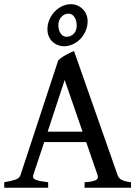

<svg xmlns="http://www.w3.org/2000/svg" viewBox="-20 -883 646 903"><path d="M368.2 -263.7 284.2 -506.8 204.1 -263.7ZM188 -214.8 136.2 -59.1Q131.3 -43.9 148.9 -37.1Q166.5 -30.3 206.5 -25.9V0H0V-25.9Q33.2 -31.7 52.2 -38.1Q71.3 -44.4 76.2 -59.1L253.9 -599.1Q269.5 -613.8 290.3 -625Q311 -636.2 328.1 -643.1L533.2 -59.1Q535.6 -52.2 539.8 -46.9Q543.9 -41.5 551.3 -37.6Q558.6 -33.7 569.6 -30.8Q580.6 -27.8 596.2 -25.9V0H377.9V-25.9Q416 -28.3 430.2 -35.6Q444.3 -43 439 -59.1L385.3 -214.8ZM340.8 -763.2Q340.8 -786.6 330.1 -802.7Q319.3 -818.8 302.7 -818.8Q292.5 -818.8 283.7 -814.7Q274.9 -810.5 268.3 -803.2Q261.7 -795.9 258.1 -785.9Q254.4 -775.9 254.4 -764.2Q254.4 -741.7 265.1 -725.8Q275.9 -710 293 -710Q312.5 -710 326.7 -724.1Q340.8 -738.3 340.8 -763.2ZM392.1 -783.2Q392.1 -758.3 382.3 -736.6Q372.6 -714.8 357.2 -699.2Q341.8 -683.6 322 -674.6Q302.2 -665.5 282.7 -665.5Q265.1 -665.5 250.7 -671.6Q236.3 -677.7 225.6 -688.2Q214.8 -698.7 209 -713.1Q203.1 -727.5 203.1 -744.1Q203.1 -769.5 212.6 -791.3Q222.2 -813 237.8 -829.1Q253.4 -845.2 272.9 -854.2Q292.5 -863.3 313 -863.3Q330.1 -863.3 344.5 -856.9Q358.9 -850.6 369.6 -839.8Q380.4 -829.1 386.2 -814.5Q392.1 -799.8 392.1 -783.2Z"/></svg>

Font: Gentium Book Basic
Style: Regular
Weight: 400
Designer: J. Victor Gaultney and Annie Olsen
Foundry: SIL International
Version: Version 1.102; 2013; Maintenance release